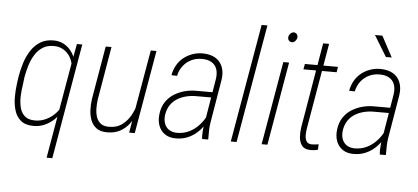

<svg xmlns="http://www.w3.org/2000/svg" viewBox="-58 -880 2637 1212"><g transform="rotate(5 1260.0 -273.5)"><path d="M273.9 203.1 383.3 -428.2 402.3 -528.3H436L310.1 203.1ZM46.4 -242.7 52.7 -289.6Q60.1 -333 73.5 -377Q86.9 -420.9 110.6 -457.8Q134.3 -494.6 169.9 -516.8Q205.6 -539.1 257.3 -538.1Q293.5 -537.1 320.8 -521.5Q348.1 -505.9 366.7 -481Q385.3 -456.1 393.6 -426.5Q401.9 -397 400.4 -367.2L367.2 -147.5Q358.9 -117.7 341.3 -89.4Q323.7 -61 298.1 -38.3Q272.5 -15.6 240.5 -2.2Q208.5 11.2 172.9 10.7Q121.1 10.3 92.5 -14.2Q64 -38.6 52.5 -77.4Q41 -116.2 41 -160.2Q41 -204.1 46.4 -242.7ZM90.3 -290 84.5 -241.7Q79.1 -210.4 77.4 -173.3Q75.7 -136.2 83 -102.3Q90.3 -68.4 112.8 -46.6Q135.3 -24.9 178.7 -24.4Q216.8 -23.9 251.7 -40.8Q286.6 -57.6 312.3 -86.4Q337.9 -115.2 348.1 -150.9L381.8 -358.9Q383.8 -386.2 376.5 -411.6Q369.1 -437 353 -457.5Q336.9 -478 314 -490.2Q291 -502.4 262.7 -502.9Q218.8 -504.4 188.5 -485.1Q158.2 -465.8 138.4 -433.3Q118.7 -400.9 107.7 -363.5Q96.7 -326.2 90.3 -290Z M799.8 -123 870.1 -528.3H906.2L814.9 0H779.3ZM821.3 -212.4 840.8 -212.9Q833.5 -172.4 819.3 -132.3Q805.2 -92.3 781.5 -60.1Q757.8 -27.8 722.7 -8.5Q687.5 10.7 639.2 10.3Q597.2 10.3 572 -8.5Q546.9 -27.3 535.6 -57.4Q524.4 -87.4 523.2 -122.3Q522 -157.2 526.9 -191.4L584.5 -528.3H621.1L563.5 -189.9Q560.1 -165 560.1 -136.7Q560.1 -108.4 567.6 -83.3Q575.2 -58.1 593.5 -42.2Q611.8 -26.4 644 -25.4Q698.2 -24.4 734.1 -52Q770 -79.6 791 -122.3Q812 -165 821.3 -212.4Z M1247.6 -97.7 1295.4 -385.3Q1300.8 -422.4 1291.3 -448.7Q1281.7 -475.1 1257.3 -489.5Q1232.9 -503.9 1195.3 -503.4Q1159.7 -503.4 1129.4 -488.8Q1099.1 -474.1 1078.1 -447Q1057.1 -419.9 1049.3 -383.3L1013.7 -384.3Q1020 -418.9 1036.1 -447.5Q1052.2 -476.1 1076.9 -496.1Q1101.6 -516.1 1132.6 -527.3Q1163.6 -538.6 1199.2 -538.6Q1247.1 -538.1 1278.8 -519.3Q1310.5 -500.5 1324.5 -465.6Q1338.4 -430.7 1331.5 -383.8L1285.2 -107.9Q1280.8 -81.5 1280.5 -56.6Q1280.3 -31.7 1280.3 -5.4L1279.3 0H1241.2Q1239.3 -24.4 1241.2 -49.1Q1243.2 -73.7 1247.6 -97.7ZM1293.5 -299.8 1288.6 -266.1H1179.7Q1147 -266.1 1116.5 -258.3Q1085.9 -250.5 1060.8 -234.9Q1035.6 -219.2 1018.8 -194.3Q1002 -169.4 996.1 -134.8Q991.2 -104 999.3 -79.1Q1007.3 -54.2 1027.8 -39.8Q1048.3 -25.4 1079.6 -24.9Q1122.6 -24.9 1157.5 -42.2Q1192.4 -59.6 1219.2 -88.9Q1246.1 -118.2 1264.2 -156.2L1273.4 -127.9Q1260.7 -100.6 1241.2 -75.2Q1221.7 -49.8 1197 -30.5Q1172.4 -11.2 1142.1 -0.2Q1111.8 10.7 1076.7 10.7Q1034.2 11.2 1006.1 -8.3Q978 -27.8 966.1 -60.5Q954.1 -93.3 959.5 -134.3Q964.8 -179.2 986.1 -210.7Q1007.3 -242.2 1038.6 -261.7Q1069.8 -281.2 1105.2 -290.5Q1140.6 -299.8 1176.3 -299.8Z M1589.8 -750 1460 0H1423.3L1553.2 -750Z M1746.6 -528.3 1655.3 0H1618.7L1710 -528.3ZM1727.5 -689.9Q1729.5 -701.7 1738 -710.4Q1746.6 -719.2 1759.3 -721.2Q1773.4 -719.7 1780 -710.4Q1786.6 -701.2 1784.7 -688Q1782.2 -676.3 1773.9 -667.5Q1765.6 -658.7 1752.4 -657.7Q1739.3 -658.7 1732.4 -668Q1725.6 -677.2 1727.5 -689.9Z M2056.2 -528.3 2050.8 -493.7H1840.3L1846.7 -528.3ZM1950.2 -668H1987.8L1895 -127Q1891.6 -107.9 1890.9 -84.7Q1890.1 -61.5 1899.2 -44.2Q1908.2 -26.9 1934.1 -26.4Q1945.8 -26.4 1956.3 -27.8Q1966.8 -29.3 1977.1 -30.8L1976.1 3.4Q1964.8 7.3 1953.1 8.5Q1941.4 9.8 1929.2 9.8Q1890.6 9.3 1874.3 -12.5Q1857.9 -34.2 1855.7 -65.9Q1853.5 -97.7 1858.4 -127.4Z M2373.5 -97.7 2421.4 -385.3Q2426.8 -422.4 2417.2 -448.7Q2407.7 -475.1 2383.3 -489.5Q2358.9 -503.9 2321.3 -503.4Q2285.6 -503.4 2255.4 -488.8Q2225.1 -474.1 2204.1 -447Q2183.1 -419.9 2175.3 -383.3L2139.6 -384.3Q2146 -418.9 2162.1 -447.5Q2178.2 -476.1 2202.9 -496.1Q2227.5 -516.1 2258.5 -527.3Q2289.6 -538.6 2325.2 -538.6Q2373 -538.1 2404.8 -519.3Q2436.5 -500.5 2450.4 -465.6Q2464.4 -430.7 2457.5 -383.8L2411.1 -107.9Q2406.7 -81.5 2406.5 -56.6Q2406.2 -31.7 2406.2 -5.4L2405.3 0H2367.2Q2365.2 -24.4 2367.2 -49.1Q2369.1 -73.7 2373.5 -97.7ZM2419.4 -299.8 2414.6 -266.1H2305.7Q2272.9 -266.1 2242.4 -258.3Q2211.9 -250.5 2186.8 -234.9Q2161.6 -219.2 2144.8 -194.3Q2127.9 -169.4 2122.1 -134.8Q2117.2 -104 2125.2 -79.1Q2133.3 -54.2 2153.8 -39.8Q2174.3 -25.4 2205.6 -24.9Q2248.5 -24.9 2283.4 -42.2Q2318.4 -59.6 2345.2 -88.9Q2372.1 -118.2 2390.1 -156.2L2399.4 -127.9Q2386.7 -100.6 2367.2 -75.2Q2347.7 -49.8 2323 -30.5Q2298.3 -11.2 2268.1 -0.2Q2237.8 10.7 2202.6 10.7Q2160.2 11.2 2132.1 -8.3Q2104 -27.8 2092 -60.5Q2080.1 -93.3 2085.4 -134.3Q2090.8 -179.2 2112.1 -210.7Q2133.3 -242.2 2164.6 -261.7Q2195.8 -281.2 2231.2 -290.5Q2266.6 -299.8 2302.2 -299.8ZM2318.4 -749 2389.2 -616.7H2352.1L2271.5 -749Z"/></g></svg>

Font: Roboto Condensed ExtraLight
Style: Italic
Weight: 250
Italic angle: -12°
Designer: Christian Robertson
Foundry: Google
Version: Version 3.008; 2023